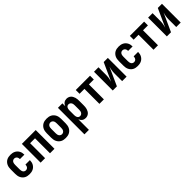

<svg xmlns="http://www.w3.org/2000/svg" viewBox="368 -2038 3764 3764"><g transform="rotate(-45 2250.0 -156.5)"><path d="M247 8Q220 8 193 3Q166 -2 142 -15Q118 -28 99.5 -48.5Q81 -69 69.5 -94Q58 -119 54 -146Q50 -173 50 -200V-320Q50 -347 54 -374Q58 -401 69.5 -426Q81 -451 99.5 -471.5Q118 -492 142 -505Q166 -518 193 -523Q220 -528 247 -528Q273 -528 298.5 -523.5Q324 -519 347.5 -507.5Q371 -496 389.5 -478Q408 -460 420.5 -437.5Q433 -415 438.5 -389.5Q444 -364 444 -338V-336H321V-337Q321 -353 316.5 -369Q312 -385 302.5 -397.5Q293 -410 278 -416.5Q263 -423 247 -423Q229 -423 213 -414Q197 -405 188.5 -389.5Q180 -374 177 -356Q174 -338 174 -320V-200Q174 -182 177 -164Q180 -146 188.5 -130.5Q197 -115 213 -106Q229 -97 247 -97Q263 -97 278 -103.5Q293 -110 302.5 -122.5Q312 -135 316.5 -151Q321 -167 321 -183V-184H444V-182Q444 -156 438.5 -130.5Q433 -105 420.5 -82.5Q408 -60 389.5 -42Q371 -24 347.5 -12.5Q324 -1 298.5 3.5Q273 8 247 8Z M558 0V-520H942V0H818V-415H682V0Z M1250 8Q1223 8 1195.5 3Q1168 -2 1144 -15Q1120 -28 1101 -48.5Q1082 -69 1070.5 -93.5Q1059 -118 1054.5 -145.5Q1050 -173 1050 -200V-320Q1050 -347 1054.5 -374.5Q1059 -402 1070.5 -426.5Q1082 -451 1101 -471.5Q1120 -492 1144 -505Q1168 -518 1195.5 -523Q1223 -528 1250 -528Q1277 -528 1304.5 -523Q1332 -518 1356 -505Q1380 -492 1399 -471.5Q1418 -451 1429.5 -426.5Q1441 -402 1445.5 -374.5Q1450 -347 1450 -320V-200Q1450 -173 1445.5 -145.5Q1441 -118 1429.5 -93.5Q1418 -69 1399 -48.5Q1380 -28 1356 -15Q1332 -2 1304.5 3Q1277 8 1250 8ZM1250 -97Q1268 -97 1284.5 -106Q1301 -115 1310.5 -130.5Q1320 -146 1323 -164Q1326 -182 1326 -200V-320Q1326 -338 1323 -356Q1320 -374 1310.5 -389.5Q1301 -405 1284.5 -414Q1268 -423 1250 -423Q1232 -423 1215.5 -414Q1199 -405 1189.5 -389.5Q1180 -374 1177 -356Q1174 -338 1174 -320V-200Q1174 -182 1177 -164Q1180 -146 1189.5 -130.5Q1199 -115 1215.5 -106Q1232 -97 1250 -97Z M1558 215V-520H1682V-442Q1689 -460 1700.5 -476.5Q1712 -493 1728 -505Q1744 -517 1763.5 -522.5Q1783 -528 1803 -528Q1827 -528 1850 -520Q1873 -512 1891 -496Q1909 -480 1920.5 -459Q1932 -438 1939 -415Q1946 -392 1948 -368Q1950 -344 1950 -320V-200Q1950 -176 1948 -152Q1946 -128 1939 -105Q1932 -82 1920.5 -61Q1909 -40 1891 -24Q1873 -8 1850 0Q1827 8 1803 8Q1783 8 1763.5 2.5Q1744 -3 1728 -15Q1712 -27 1700.5 -43.5Q1689 -60 1682 -78V215ZM1751 -97Q1769 -97 1785 -106Q1801 -115 1810.5 -130.5Q1820 -146 1823 -164Q1826 -182 1826 -200V-320Q1826 -338 1823 -356Q1820 -374 1810.5 -389.5Q1801 -405 1785 -414Q1769 -423 1751 -423Q1739 -423 1728 -419Q1717 -415 1708.5 -407Q1700 -399 1695 -388.5Q1690 -378 1687 -366.5Q1684 -355 1683 -343.5Q1682 -332 1682 -320V-200Q1682 -188 1683 -176.5Q1684 -165 1687 -153.5Q1690 -142 1695 -131.5Q1700 -121 1708.5 -113Q1717 -105 1728 -101Q1739 -97 1751 -97Z M2188 0V-415H2052V-520H2448V-415H2312V0Z M2558 0V-520H2682V-312Q2682 -291 2680.5 -269.5Q2679 -248 2675.5 -226.5Q2672 -205 2667 -184.5Q2662 -164 2656 -143L2827 -520H2942V0H2818V-208Q2818 -229 2819.5 -250.5Q2821 -272 2824.5 -293.5Q2828 -315 2833 -335.5Q2838 -356 2844 -377L2673 0Z M3247 8Q3220 8 3193 3Q3166 -2 3142 -15Q3118 -28 3099.5 -48.5Q3081 -69 3069.5 -94Q3058 -119 3054 -146Q3050 -173 3050 -200V-320Q3050 -347 3054 -374Q3058 -401 3069.5 -426Q3081 -451 3099.5 -471.5Q3118 -492 3142 -505Q3166 -518 3193 -523Q3220 -528 3247 -528Q3273 -528 3298.5 -523.5Q3324 -519 3347.5 -507.5Q3371 -496 3389.5 -478Q3408 -460 3420.5 -437.5Q3433 -415 3438.5 -389.5Q3444 -364 3444 -338V-336H3321V-337Q3321 -353 3316.5 -369Q3312 -385 3302.5 -397.5Q3293 -410 3278 -416.5Q3263 -423 3247 -423Q3229 -423 3213 -414Q3197 -405 3188.5 -389.5Q3180 -374 3177 -356Q3174 -338 3174 -320V-200Q3174 -182 3177 -164Q3180 -146 3188.5 -130.5Q3197 -115 3213 -106Q3229 -97 3247 -97Q3263 -97 3278 -103.5Q3293 -110 3302.5 -122.5Q3312 -135 3316.5 -151Q3321 -167 3321 -183V-184H3444V-182Q3444 -156 3438.5 -130.5Q3433 -105 3420.5 -82.5Q3408 -60 3389.5 -42Q3371 -24 3347.5 -12.5Q3324 -1 3298.5 3.5Q3273 8 3247 8Z M3688 0V-415H3552V-520H3948V-415H3812V0Z M4058 0V-520H4182V-312Q4182 -291 4180.5 -269.5Q4179 -248 4175.5 -226.5Q4172 -205 4167 -184.5Q4162 -164 4156 -143L4327 -520H4442V0H4318V-208Q4318 -229 4319.5 -250.5Q4321 -272 4324.5 -293.5Q4328 -315 4333 -335.5Q4338 -356 4344 -377L4173 0Z"/></g></svg>

Font: Iosevka Curly Extrabold
Style: Regular
Weight: 800
Monospace: yes
Designer: Belleve Invis
Foundry: Belleve Invis
Version: Version 22.1.2; ttfautohint (v1.8.4)